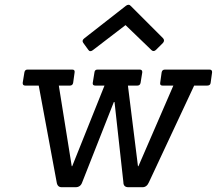

<svg xmlns="http://www.w3.org/2000/svg" viewBox="-20 -783 907 803"><path d="M507 -759Q512 -763 517.5 -763Q523 -763 527 -758L662 -623Q670 -614 662 -604L633 -575Q623 -565 614 -573L505 -678L368 -573Q356 -564 349 -575L328 -604Q321 -614 333 -623ZM576 0H517Q496 0 496 -21L459 -356H456L324 -21Q317 0 296 0H238Q220 0 217 -21L142 -425H86Q74 -425 75 -437L82 -480Q84 -492 95 -492H282Q294 -492 292 -480L286 -437Q284 -425 272 -425H226L280 -88H282L417 -425H379Q366 -425 368 -437L375 -480Q376 -492 388 -492H564Q576 -492 575 -480L568 -437Q566 -425 554 -425H515L557 -88H559L705 -425H660Q648 -425 650 -437L656 -480Q658 -492 670 -492H856Q868 -492 867 -480L861 -437Q860 -425 846 -425H792L603 -21Q594 0 576 0Z"/></svg>

Font: Sanchez
Style: Italic
Weight: 400
Designer: Daniel Hernández
Foundry: LatinoType
Version: Version 1.001